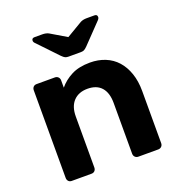

<svg xmlns="http://www.w3.org/2000/svg" viewBox="-134 -857 901 969"><g transform="rotate(-20 316.5 -373.0)"><path d="M286 -595Q276 -595 269 -598Q262 -601 251 -612L152 -716Q143 -724 143 -732Q143 -746 158 -746H200Q219 -746 233 -739L319 -688L405 -739Q419 -746 438 -746H480Q495 -746 495 -732Q495 -724 487 -716L387 -612Q376 -601 369 -598Q362 -595 352 -595ZM87 0Q76 0 69.5 -7Q63 -14 63 -25V-495Q63 -506 69.5 -513Q76 -520 87 -520H185Q196 -520 203 -513Q210 -506 210 -495V-456Q236 -488 276.5 -509Q317 -530 377 -530Q421 -530 458 -515Q495 -500 521 -471Q547 -442 561.5 -400Q576 -358 576 -305V-25Q576 -14 569 -7Q562 0 551 0H445Q434 0 427 -7Q420 -14 420 -25V-298Q420 -352 394.5 -381Q369 -410 320 -410Q272 -410 244.5 -381Q217 -352 217 -298V-25Q217 -14 210.5 -7Q204 0 193 0Z"/></g></svg>

Font: Fz Rubik SemBd
Style: Regular
Weight: 600
Designer: Hubert and Fischer
Foundry: Hubert and Fischer
Version: Vit hóa bi FontZin.com